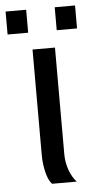

<svg xmlns="http://www.w3.org/2000/svg" viewBox="-76 -717 374 749"><g transform="rotate(-5 111.0 -342.5)"><path d="M97.2 0H193.8C181.8 -13 172.3 -29.5 165.3 -49.3C158.3 -69.2 154.8 -89.7 154.8 -110.8V-528.3H66.9V-115.2C66.9 -92.8 69.5 -70.6 74.7 -48.6C79.9 -26.6 87.4 -10.4 97.2 0ZM167.5 -595.2H247.1V-685.1H167.5ZM-24.9 -595.2H55.7V-685.1H-24.9Z"/></g></svg>

Font: Arimo
Style: Regular
Weight: 400
Designer: Steve Matteson
Foundry: Monotype Imaging Inc.
Version: Version 1.32